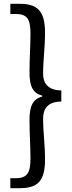

<svg xmlns="http://www.w3.org/2000/svg" viewBox="-20 -812 378 1002"><path d="M34 170H84C172 170 215 137 215 22C215 -60 205 -119 205 -194C205 -239 225 -282 300 -282V-340C225 -341 205 -384 205 -426C205 -502 215 -561 215 -642C215 -758 172 -792 84 -792H34V-739H63C123 -739 139 -710 139 -637C139 -569 134 -511 134 -434C134 -362 151 -326 200 -313V-308C151 -295 134 -258 134 -187C134 -111 139 -52 139 16C139 88 123 118 63 118H34Z"/></svg>

Font: Noto Sans HK
Style: Regular
Weight: 400
Designer: Ryoko NISHIZUKA 西塚涼子 (kana, bopomofo & ideographs); Paul D. Hunt (Latin, Greek & Cyrillic); Sandoll Communications 산돌커뮤니
Foundry: Adobe
Version: Version 2.004;hotconv 1.0.118;makeotfexe 2.5.65603